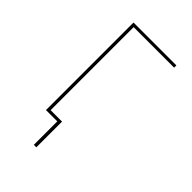

<svg xmlns="http://www.w3.org/2000/svg" viewBox="-270 -839 1140 1140"><g transform="rotate(45 300.0 -269.0)"><path d="M244 197V0H149V-735H509V-716H169V-19H265V197Z"/></g></svg>

Font: Iosevka Aile Thin
Style: Regular
Weight: 100
Designer: Belleve Invis
Foundry: Belleve Invis
Version: Version 31.1.0; ttfautohint (v1.8.4)